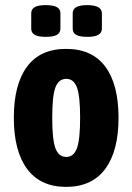

<svg xmlns="http://www.w3.org/2000/svg" viewBox="-20 -722 517 750"><path d="M238 8Q138 8 86 -62Q34 -132 34 -262Q34 -392 85.5 -461.5Q137 -531 238 -531Q340 -531 391.5 -461.5Q443 -392 443 -262Q443 -132 391 -62Q339 8 238 8ZM239 -109Q268 -109 280.5 -143Q293 -177 293 -262Q293 -347 280.5 -380.5Q268 -414 239 -414Q209 -414 196.5 -380.5Q184 -347 184 -262Q184 -177 196.5 -143Q209 -109 239 -109ZM322 -578Q291 -578 277.5 -586Q264 -594 264 -610V-670Q264 -686 277.5 -694Q291 -702 320 -702Q378 -702 378 -670V-610Q378 -578 322 -578ZM160 -578Q129 -578 115.5 -586Q102 -594 102 -610V-670Q102 -686 115.5 -694Q129 -702 158 -702Q189 -702 202.5 -694Q216 -686 216 -670V-610Q216 -594 202.5 -586Q189 -578 160 -578Z"/></svg>

Font: Asap Condensed VF Beta
Style: Regular
Weight: 400
Designer: Pablo Cosgaya
Foundry: Omnibus-Type
Version: Version 1.008